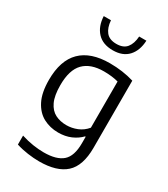

<svg xmlns="http://www.w3.org/2000/svg" viewBox="-243 -905 1090 1244"><g transform="rotate(30 302.0 -282.5)"><path d="M260.5 230Q220.5 230 174.2 223.5Q128 217 87.5 204V137Q133.5 151.5 176 158Q218.5 164.5 257 164.5Q352.5 164.5 397.5 125Q442.5 85.5 442.5 -10.5V-59.5H438Q409.5 -29.5 367.8 -11.5Q326 6.5 273.5 6.5Q212.5 6.5 162.2 -20.2Q112 -47 82 -105.8Q52 -164.5 52 -260Q52 -405 125.2 -477.8Q198.5 -550.5 341 -550.5Q438 -550.5 522.5 -525V-23Q522.5 112 457.2 171Q392 230 260.5 230ZM296 -61.5Q336 -61.5 375.2 -77.2Q414.5 -93 442.5 -127V-472.5Q421.5 -478.5 393.5 -482Q365.5 -485.5 334 -485.5Q235.5 -485.5 184.2 -433.5Q133 -381.5 133 -267.5Q133 -189 154.2 -144Q175.5 -99 212.2 -80.2Q249 -61.5 296 -61.5ZM313.5 -632Q238.5 -632 197.5 -676Q156.5 -720 153 -795H207Q211 -741 236 -710.2Q261 -679.5 313.5 -679.5Q365.5 -679.5 390 -710.2Q414.5 -741 418 -795H472Q468.5 -719.5 428.2 -675.8Q388 -632 313.5 -632Z"/></g></svg>

Font: Encode Sans Semi Expanded
Style: Regular
Weight: 400
Width: 6
Designer: Multiple Designers
Foundry: Impallari Type
Version: Version 3.000; ttfautohint (v1.8.3) -l 8 -r 50 -G 200 -x 14 